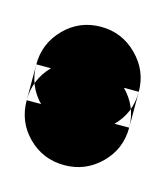

<svg xmlns="http://www.w3.org/2000/svg" viewBox="-56 -246 312 362"><g transform="rotate(15 100.0 -65.0)"><path d="M0 -100H200V-30H0ZM100 -200Q58 -200 29 -170.5Q0 -141 0 -100Q0 -58 29 -29Q58 0 100 0Q141 0 170.5 -29Q200 -58 200 -100Q200 -141 170.5 -170.5Q141 -200 100 -200ZM100 -130Q58 -130 29 -100.5Q0 -71 0 -30Q0 12 29 41Q58 70 100 70Q141 70 170.5 41Q200 12 200 -30Q200 -71 170.5 -100.5Q141 -130 100 -130Z"/></g></svg>

Font: Wavefont Black
Style: Regular
Weight: 900
Version: Version 3.004;gftools[0.9.33]